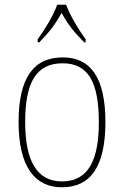

<svg xmlns="http://www.w3.org/2000/svg" viewBox="-20 -786 527 816"><path d="M140 -619V-606H147C192 -652 214 -682 242 -731C269 -682 292 -652 338 -606H344V-619C316 -657 277 -721 261 -766H223C208 -721 168 -657 140 -619ZM243 10C364 10 428 -77 428 -267C428 -455 366 -542 247 -542C121 -542 59 -453 59 -267C59 -78 128 10 243 10ZM243 -15C135 -15 87 -106 87 -267C87 -433 132 -517 246 -517C355 -517 400 -437 400 -267C400 -111 359 -15 243 -15Z"/></svg>

Font: Noto Serif Thai SemiCondensed Thin
Style: Regular
Weight: 100
Width: 4
Designer: Monotype Design Team
Foundry: Monotype Imaging Inc.
Version: Version 2.002